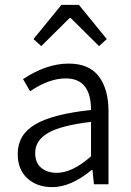

<svg xmlns="http://www.w3.org/2000/svg" viewBox="-20 -759 541 791"><path d="M150 -569 118 -598 233 -739H305L420 -598L388 -569L271 -685H267ZM195 12Q133 12 93 -24Q53 -60 53 -125Q53 -204 125 -246.5Q197 -289 355 -306Q355 -436 251 -436Q182 -436 104 -383L75 -433Q171 -497 263 -497Q347 -497 387 -444.5Q427 -392 427 -300V0H367L361 -59H358Q272 12 195 12ZM214 -47Q278 -47 355 -115V-257Q230 -242 177.5 -211Q125 -180 125 -129Q125 -88 150 -67.5Q175 -47 214 -47Z"/></svg>

Font: Assistant
Style: Regular
Weight: 400
Designer: Hebrew By Ben Nathan, Latin by Paul Hunt
Version: Version 2.001;PS 002.001;hotconv 1.0.88;makeotf.lib2.5.64775